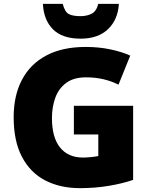

<svg xmlns="http://www.w3.org/2000/svg" viewBox="-20 -968 780 998"><path d="M364 -418H672V-33Q617 -14 545.5 -2Q474 10 396 10Q293 10 215.5 -30Q138 -70 94.5 -152Q51 -234 51 -359Q51 -471 94 -553Q137 -635 220.5 -679.5Q304 -724 426 -724Q493 -724 553 -711.5Q613 -699 657 -679L596 -528Q558 -547 516 -556.5Q474 -566 427 -566Q363 -566 324 -537Q285 -508 267.5 -460Q250 -412 250 -354Q250 -254 292 -201.5Q334 -149 412 -149Q429 -149 453.5 -151.5Q478 -154 491 -157V-269H364ZM598 -948Q593 -866 541.5 -816.5Q490 -767 399 -767Q304 -767 255.5 -815.5Q207 -864 203 -948H306Q317 -906 337.5 -895Q358 -884 399 -884Q431 -884 456 -896.5Q481 -909 491 -948Z"/></svg>

Font: Noto Sans Bengali UI Black
Style: Regular
Weight: 900
Designer: Jelle Bosma - Monotype Design Team
Foundry: Monotype Imaging Inc.
Version: Version 2.003; ttfautohint (v1.8.4.7-5d5b)